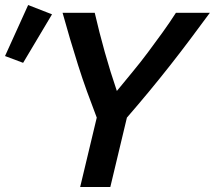

<svg xmlns="http://www.w3.org/2000/svg" viewBox="-97 -744 855 764"><path d="M222 0 288 -276Q268 -328 249 -380.5Q230 -433 213.5 -485.5Q197 -538 181.5 -590Q166 -642 152 -693H280Q298 -615 320 -536.5Q342 -458 368 -382Q399 -420 430.5 -458Q462 -496 491.5 -535.5Q521 -575 549.5 -614.5Q578 -654 603 -693H738Q699 -640 660 -588Q621 -536 580.5 -484.5Q540 -433 497 -381Q454 -329 408 -276L342 0ZM-5 -494 -77 -521 15 -724 110 -687Z"/></svg>

Font: Ubuntu Sans SemiBold
Style: Italic
Weight: 600
Italic angle: -13.5°
Designer: Dalton Maag Ltd
Foundry: Dalton Maag Ltd
Version: Version 1.006